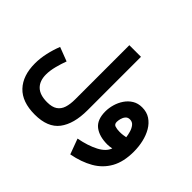

<svg xmlns="http://www.w3.org/2000/svg" viewBox="-198 -976 1534 1534"><g transform="rotate(45 569.0 -209.5)"><path d="M602.1 -81.1Q602.1 73.2 538.1 157.7Q474.1 242.2 328.1 242.2Q184.6 242.2 112.3 165.5Q40 88.9 40 -48.8Q40 -105.5 53.5 -166.5Q66.9 -227.5 89.4 -283.7L208 -238.3Q191.4 -194.3 178.2 -143.1Q165 -91.8 165 -48.3Q165 23.9 205.3 63.2Q245.6 102.5 328.1 102.5Q383.8 102.5 414.8 81.3Q445.8 60.1 458.3 21Q470.7 -18.1 470.7 -72.3V-684.6H602.1Z M1098.1 -108.4Q1098.1 5.9 1055.9 81.5Q1013.7 157.2 936.5 201.7Q859.4 246.1 753.9 266.1L705.6 135.7Q805.2 116.7 872.3 81.5Q939.5 46.4 957.5 -4.9Q945.3 -2.4 932.1 -0.7Q918.9 1 908.2 1Q815.4 1 762.2 -40Q709 -81.1 709 -174.8Q709 -213.9 720.7 -254.6Q732.4 -295.4 755.9 -329.8Q779.3 -364.3 814 -385.3Q848.6 -406.2 894.5 -406.2Q947.3 -406.2 985.6 -380.9Q1023.9 -355.5 1048.8 -313Q1073.7 -270.5 1085.9 -217.3Q1098.1 -164.1 1098.1 -108.4ZM906.2 -139.6Q927.2 -139.6 944.6 -142.1Q961.9 -144.5 973.1 -147Q970.2 -171.9 961.9 -200.2Q953.6 -228.5 937.3 -248.8Q920.9 -269 893.6 -269Q870.1 -269 856.7 -253.4Q843.3 -237.8 837.9 -216.8Q832.5 -195.8 832.5 -180.2Q832.5 -153.8 853.8 -146.7Q875 -139.6 906.2 -139.6Z"/></g></svg>

Font: Vazirmatn FD ExtraBold
Style: Regular
Weight: 800
Designer: Saber Rastikerdar
Foundry: Saber Rastikerdar
Version: Version 33.003